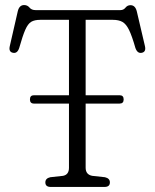

<svg xmlns="http://www.w3.org/2000/svg" viewBox="-20 -740 612 760"><path d="M98.5 -346.5Q98.5 -363 114.5 -363H253V-661.5H139Q117 -661.5 103.8 -653.8Q90.5 -646 80 -622Q69.5 -598 56 -550Q48.5 -527.5 31.5 -531Q13 -534.5 19 -558.5L50.5 -696Q56.5 -720 75.5 -720Q88.5 -720 96.8 -710Q105 -700 120.5 -700H457Q469 -700 476.8 -709.8Q484.5 -719.5 496.5 -719.5Q515.5 -719.5 521.5 -695L553.5 -558.5Q559.5 -534.5 541 -531Q524 -527.5 516 -550Q502.5 -597.5 490.8 -621.5Q479 -645.5 464.2 -653.5Q449.5 -661.5 427 -661.5H319V-363H453.5Q469.5 -363 469.5 -346.5Q469.5 -330 453.5 -330H319V-76Q319 -49 345 -44L395.5 -38.5Q415 -34 415 -18Q415 0 393.5 0H181Q159.5 0 159.5 -18Q159.5 -34 179 -38.5L229.5 -44Q253 -48.5 253 -76V-330H114.5Q98.5 -330 98.5 -346.5Z"/></svg>

Font: Fraunces 144pt S100 Light
Style: Regular
Weight: 300
Version: Version 1.000; ttfautohint (v1.8.3)